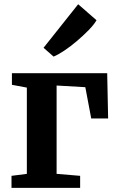

<svg xmlns="http://www.w3.org/2000/svg" viewBox="-20 -906 566 926"><path d="M35.5 0V-58L109.5 -67.5V-483.5L37.5 -497V-553H497L501.5 -334.5H420L391.5 -485.5L253 -493.5V-67.5L366.5 -58V0ZM238 -633.5 190 -675.5 357 -885.5 445.5 -808.5Q433.5 -787.5 408 -761.2Q382.5 -735 351.8 -708.8Q321 -682.5 291 -662.5Q261 -642.5 239.5 -633.5Z"/></svg>

Font: Merriweather 24pt
Style: Bold
Weight: 700
Designer: Eben Sorkin
Foundry: Eben Sorkin
Version: Version 2.100